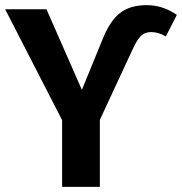

<svg xmlns="http://www.w3.org/2000/svg" viewBox="-24 -728 709 748"><path d="M218 0V-260L-4 -692H157L295 -378L374 -571Q403 -645 442.5 -676.5Q482 -708 548 -708Q610 -708 665 -670L622 -586Q594 -603 565 -603Q542 -603 527.5 -590.5Q513 -578 497 -545L365 -261V0Z"/></svg>

Font: FiraGO SemiBold
Style: Regular
Weight: 600
Designer: bBox Type
Foundry: bBox Type GmbH
Version: Version 1.001;PS 001.001;hotconv 1.0.88;makeotf.lib2.5.64775